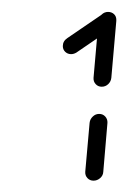

<svg xmlns="http://www.w3.org/2000/svg" viewBox="-20 -687 230 327"><path d="M139.3 -379.3Q133 -379.3 128.9 -383.7Q124.8 -388.1 125.2 -394.4L132.6 -477.8Q133.3 -484.1 138 -488.5Q142.6 -493 148.9 -493Q155.2 -493 159.3 -488.5Q163.3 -484.1 163 -477.8L155.9 -394.4Q155.6 -388.1 150.6 -383.7Q145.6 -379.3 139.3 -379.3ZM164.1 -666.7Q170 -666.7 174.1 -663Q178.1 -659.3 178.1 -653.3Q178.1 -644.8 170.7 -638.9L110 -597.4Q105.6 -594.8 101.1 -594.8Q95.2 -594.8 91.1 -598.7Q87 -602.6 87 -608.5Q87 -617 94.8 -622.2L155.6 -663.7Q159.3 -666.7 164.1 -666.7ZM153.3 -539.3Q147 -539.3 143 -543.7Q138.9 -548.1 139.3 -554.4L147.8 -651.5Q148.5 -657.8 153.1 -662.2Q157.8 -666.7 164.1 -666.7Q170.4 -666.7 174.4 -662.2Q178.5 -657.8 178.1 -651.5L169.6 -554.4Q168.9 -548.1 164.3 -543.7Q159.6 -539.3 153.3 -539.3Z"/></svg>

Font: 26F Galaxy Sans Light
Style: Italic
Weight: 300
Italic angle: -5°
Designer: C₂₉H₂₅N₃O₅
Version: Version 1.200